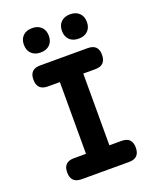

<svg xmlns="http://www.w3.org/2000/svg" viewBox="-171 -1057 943 1157"><g transform="rotate(-20 300.0 -479.0)"><path d="M375 -135H452Q486 -135 503 -118.5Q520 -102 520 -68Q520 -34 503 -17Q486 0 452 0H148Q114 0 97 -17Q80 -34 80 -68Q80 -102 97 -118.5Q114 -135 148 -135H225V-595H148Q114 -595 97 -612Q80 -629 80 -663Q80 -697 97 -713.5Q114 -730 148 -730H452Q486 -730 503 -713.5Q520 -697 520 -663Q520 -629 503 -612Q486 -595 452 -595H375ZM422 -802Q385 -802 363.5 -823Q342 -844 342 -880Q342 -916 363.5 -937Q385 -958 422 -958Q459 -958 480.5 -937Q502 -916 502 -880Q502 -844 480.5 -823Q459 -802 422 -802ZM178 -802Q141 -802 119.5 -823Q98 -844 98 -880Q98 -916 119.5 -937Q141 -958 178 -958Q215 -958 236.5 -937Q258 -916 258 -880Q258 -844 236.5 -823Q215 -802 178 -802Z"/></g></svg>

Font: Maple Mono NL ExtraBold
Style: Regular
Weight: 800
Monospace: yes
Designer: subframe7536
Version: Version 7.000